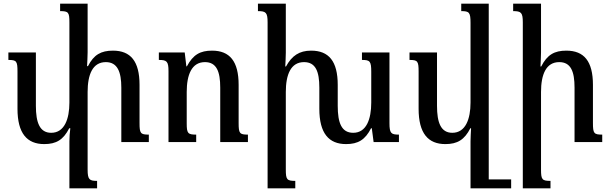

<svg xmlns="http://www.w3.org/2000/svg" viewBox="-20 -780 3351 1054"><path d="M746 -105V-314C746 -444 697 -502 600 -502C535 -502 495 -480 463 -417H458C459 -442 461 -467 461 -493V-760H310V-719C356 -719 361 -712 361 -657V-217C361 -127 334 -51 261 -51C198 -51 177 -107 177 -199V-492H26V-451C71 -451 76 -444 76 -387V-183C76 -48 128 11 223 11C289 11 328 -13 360 -76H366C363 -52 361 -29 361 -4V254H513V213C471 213 461 206 461 151V-275C461 -370 488 -439 561 -439C625 -439 646 -385 646 -299V0H797V-41C751 -41 746 -48 746 -105Z M1341 -41C1295 -41 1290 -48 1290 -105V-314C1290 -444 1241 -502 1144 -502C1079 -502 1040 -480 1006 -416H1003L994 -492H852V-451C896 -451 905 -443 905 -389V0H1057V-41C1011 -41 1005 -48 1005 -103V-275C1005 -369 1032 -439 1105 -439C1169 -439 1189 -387 1189 -299V0H1341Z M2118 -104V-492H1967V-451C2011 -451 2018 -444 2018 -386V-217C2018 -127 1992 -51 1919 -51C1855 -51 1834 -105 1834 -199V-314C1834 -444 1785 -502 1688 -502C1623 -502 1582 -474 1550 -415H1546C1547 -439 1549 -466 1549 -491V-760H1396V-719C1440 -719 1449 -711 1449 -657V254H1601V213C1555 213 1549 206 1549 151V-275C1549 -370 1576 -439 1649 -439C1713 -439 1733 -387 1733 -299V-183C1733 -48 1785 11 1880 11C1946 11 1985 -13 2017 -76H2021L2031 0H2170V-41C2127 -41 2118 -48 2118 -104Z M2425 11C2491 11 2530 -13 2562 -76H2566C2565 -52 2563 -28 2563 -4V254H2786V205H2663V-760H2512V-719C2556 -719 2563 -712 2563 -654V-217C2563 -127 2536 -51 2463 -51C2400 -51 2379 -107 2379 -199V-492H2228V-451C2273 -451 2278 -444 2278 -387V-183C2278 -48 2330 11 2425 11Z M3286 -41C3240 -41 3235 -48 3235 -105V-314C3235 -444 3186 -502 3089 -502C3024 -502 2984 -480 2951 -415H2947C2948 -441 2950 -466 2950 -492V-760H2797V-719C2841 -719 2850 -711 2850 -657V254H3002V213C2956 213 2950 206 2950 151V-275C2950 -370 2977 -439 3050 -439C3114 -439 3134 -387 3134 -299V0H3286Z"/></svg>

Font: Noto Serif Armenian SemiCondensed Medium
Style: Regular
Weight: 500
Width: 4
Designer: Monotype Design Team
Foundry: Monotype Imaging Inc.
Version: Version 2.008